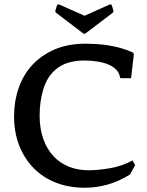

<svg xmlns="http://www.w3.org/2000/svg" viewBox="-20 -870 690 901"><path d="M543 -507Q540 -529 524 -544.5Q508 -560 484.5 -569Q461 -578 432.5 -582Q404 -586 376 -586Q287 -586 238 -541Q200 -507 183 -450.5Q166 -394 166 -328Q166 -265 183.5 -217Q201 -169 231.5 -136.5Q262 -104 304 -87.5Q346 -71 396 -71Q439 -71 495.5 -80.5Q552 -90 602 -117L614 -95L590 -51Q538 -19 485.5 -4Q433 11 378 11Q303 11 242 -13Q181 -37 137.5 -81.5Q94 -126 70 -187.5Q46 -249 46 -324Q46 -394 67.5 -456.5Q89 -519 131.5 -565Q174 -611 236.5 -638Q299 -665 382 -665Q402 -665 429 -663.5Q456 -662 486 -657.5Q516 -653 546.5 -644.5Q577 -636 605 -623L608 -614L595 -503H546ZM372 -712 242 -811 239 -818 248 -847 255 -850 377 -796 497 -850 504 -847 513 -818 510 -811 380 -712Z"/></svg>

Font: QuattrocentoBold
Style: Bold
Weight: 700
Designer: Pablo Impallari
Foundry: Pablo Impallari, Igino Marini, Branda Gallo
Version: Version 2.000